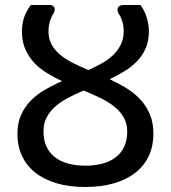

<svg xmlns="http://www.w3.org/2000/svg" viewBox="-20 -738 682 766"><path d="M320.5 -77Q357 -77 387.8 -85Q418.5 -93 440.8 -109.8Q463 -126.5 475.2 -152.2Q487.5 -178 487.5 -214Q487.5 -246 473.2 -270.2Q459 -294.5 435 -313.5Q411 -332.5 379.5 -347.5Q348 -362.5 313.5 -377Q281 -363 252 -347.8Q223 -332.5 201.2 -313.5Q179.5 -294.5 166.5 -270.2Q153.5 -246 153.5 -214Q153.5 -178 166 -152.2Q178.5 -126.5 200.5 -109.8Q222.5 -93 253.2 -85Q284 -77 320.5 -77ZM540.5 -718Q558 -694 566 -666.2Q574 -638.5 574 -612.5Q574 -575 561.5 -546Q549 -517 527.5 -494.5Q506 -472 477.5 -454.5Q449 -437 417.5 -422Q452 -406 483.5 -386.8Q515 -367.5 539.2 -341.8Q563.5 -316 577.8 -282.2Q592 -248.5 592 -203.5Q592 -155.5 573.8 -116.2Q555.5 -77 520.8 -49.5Q486 -22 435.5 -7Q385 8 320.5 8Q256 8 205.5 -7Q155 -22 120.5 -49.5Q86 -77 67.8 -116.2Q49.5 -155.5 49.5 -203.5Q49.5 -247 64.2 -279.8Q79 -312.5 103.5 -337.2Q128 -362 160.2 -380.5Q192.5 -399 227.5 -414.5Q195 -429.5 166 -447.5Q137 -465.5 115.2 -489Q93.5 -512.5 80.5 -542.8Q67.5 -573 67.5 -612.5Q67.5 -640.5 75.2 -665.5Q83 -690.5 103 -718H179Q191.5 -718 196.2 -709Q201 -700 195 -687Q185.5 -672.5 179.5 -654Q173.5 -635.5 173.5 -612.5Q173.5 -582.5 186.2 -559.8Q199 -537 220.8 -519Q242.5 -501 271.5 -486.5Q300.5 -472 332.5 -458.5Q361.5 -471.5 387.2 -486Q413 -500.5 432 -519Q451 -537.5 462.2 -560.8Q473.5 -584 473.5 -614Q473.5 -635 467.8 -653.2Q462 -671.5 452 -686Q446 -699 451 -708.5Q456 -718 474.5 -718Z"/></svg>

Font: Lato 2
Style: Regular
Weight: 500
Designer: Lukasz Dziedzic with Adam Twardoch and Botio Nikoltchev
Foundry: tyPoland Lukasz Dziedzic
Version: Version 2.015; 2015-08-06; http://www.latofonts.com/